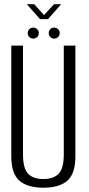

<svg xmlns="http://www.w3.org/2000/svg" viewBox="-20 -893 425 918"><path d="M187.5 4.5Q263.5 4.5 302 -29Q340.5 -62.5 340.5 -146.5V-675H285V-155Q285 -87.5 260.2 -62.2Q235.5 -37 187.5 -37Q139 -37 114.5 -62.2Q90 -87.5 90 -155V-675H34V-146.5Q34 -62.5 72.8 -29Q111.5 4.5 187.5 4.5ZM139 -708.5Q150 -708.5 157.8 -716Q165.5 -723.5 165.5 -734.5Q165.5 -746 157.8 -753.5Q150 -761 139 -761Q128 -761 120.2 -753.5Q112.5 -746 112.5 -734.5Q112.5 -723.5 120.2 -716Q128 -708.5 139 -708.5ZM238.5 -708.5Q250 -708.5 257.8 -716Q265.5 -723.5 265.5 -734.5Q265.5 -746 257.8 -753.5Q250 -761 238.5 -761Q228 -761 220.5 -753.5Q213 -746 213 -734.5Q213 -723.5 220.5 -716Q228 -708.5 238.5 -708.5ZM171.5 -801.5H209.5L272.5 -873H238.5L190.5 -821L143.5 -873H108Z"/></svg>

Font: Anybody Condensed Light
Style: Regular
Weight: 300
Width: 3
Designer: Tyler Finck
Foundry: Etcetera Type Company
Version: Version 1.113;gftools[0.9.25]